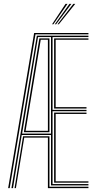

<svg xmlns="http://www.w3.org/2000/svg" viewBox="-20 -970 511 990"><path d="M22 0 156 -800H436V-793H163L30 0ZM39 0 170 -786H436V-779H251V-403.5H426V-396.5H251V-21H436V-14H243V-274H92L47 0ZM55 0 99 -267.5H235V-7H436V0H227V-260.5H105L62 0ZM94 -281H243V-779H176ZM103 -288.5 183 -772H235V-288.5ZM112 -295.5H227V-765H190ZM259 -410.5V-772H436V-765H267V-417.5H426V-410.5ZM259 -28V-389.5H426V-382.5H267V-35H436V-28ZM248.5 -845 318 -950H328L255.5 -845ZM276.5 -845 358 -950H368L283.5 -845ZM262.5 -845 338 -950H348L269.5 -845Z"/></svg>

Font: Big Shoulders Inline Text SC Thin
Style: Regular
Weight: 100
Designer: Patric King
Foundry: XO Type Co
Version: Version 2.002